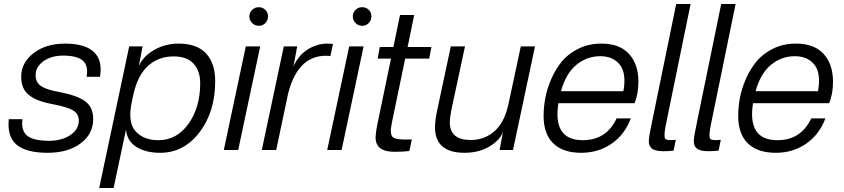

<svg xmlns="http://www.w3.org/2000/svg" viewBox="-20 -750 4219 960"><path d="M305 -532Q405 -532 449.5 -490Q494 -448 480 -366H413Q423 -422 394 -447Q365 -472 296 -472Q237 -472 197.5 -444Q158 -416 158 -374Q158 -338 185.5 -319.5Q213 -301 276 -290Q366 -273 406 -243.5Q446 -214 446 -155Q446 -80 383 -33Q320 14 218 14Q111 14 63 -26.5Q15 -67 24 -154H92Q85 -95 117 -70.5Q149 -46 225 -46Q289 -46 331.5 -74.5Q374 -103 374 -147Q374 -181 344.5 -198.5Q315 -216 239 -230Q160 -245 123 -276Q86 -307 86 -366Q86 -437 148 -484.5Q210 -532 305 -532Z M548 190H476L626 -518H693L674 -420Q697 -470 752 -501Q807 -532 874 -532Q965 -532 1010.5 -482.5Q1056 -433 1056 -345Q1056 -191 977.5 -88.5Q899 14 781 14Q709 14 662 -15.5Q615 -45 610 -102ZM638 -235Q618 -137 658.5 -93Q699 -49 772 -49Q864 -49 922.5 -131Q981 -213 981 -334Q981 -395 948 -431.5Q915 -468 848 -468Q773 -468 720.5 -421Q668 -374 646 -274Z M1281 -518 1171 0H1099L1209 -518ZM1227 -668Q1227 -687 1240.5 -700.5Q1254 -714 1274 -714Q1293 -714 1306.5 -701Q1320 -688 1320 -668Q1320 -648 1306.5 -634.5Q1293 -621 1274 -621Q1255 -621 1241 -634.5Q1227 -648 1227 -668Z M1614 -532Q1629 -532 1645 -530L1632 -470Q1473 -486 1421 -284L1361 0H1289L1399 -518H1466L1447 -416Q1459 -446 1479 -469Q1505 -499 1542 -515.5Q1579 -532 1614 -532Z M1798 -518 1688 0H1616L1726 -518ZM1744 -668Q1744 -687 1757.5 -700.5Q1771 -714 1791 -714Q1810 -714 1823.5 -701Q1837 -688 1837 -668Q1837 -648 1823.5 -634.5Q1810 -621 1791 -621Q1772 -621 1758 -634.5Q1744 -648 1744 -668Z M1939 -135Q1927 -78 1945 -63.5Q1963 -49 2039 -53L2027 5Q1996 9 1953 9Q1858 9 1858 -62Q1858 -91 1875 -168L1935 -457H1868L1879 -515H1947L1980 -675H2051L2018 -515H2137L2126 -457H2006Z M2303 14Q2155 14 2155 -114Q2155 -150 2168 -208L2234 -518H2305L2238 -206Q2229 -161 2229 -138Q2229 -50 2334 -50Q2402 -50 2452 -93.5Q2502 -137 2522 -228L2584 -518H2655L2545 0H2478L2495 -91Q2486 -67 2470 -51Q2406 14 2303 14Z M2987 -532Q3078 -532 3125 -480.5Q3172 -429 3172 -342Q3172 -281 3153 -234H2772Q2743 -49 2894 -49Q3012 -49 3063 -158H3134Q3103 -76 3037 -31Q2971 14 2886 14Q2795 14 2746.5 -33Q2698 -80 2698 -171Q2698 -214 2706.5 -260Q2715 -306 2736.5 -355.5Q2758 -405 2790 -443.5Q2822 -482 2873 -507Q2924 -532 2987 -532ZM2785 -294H3097Q3113 -383 3079.5 -426Q3046 -469 2981 -469Q2914 -469 2861.5 -425.5Q2809 -382 2785 -294Z M3308 -120Q3298 -67 3306 -56.5Q3314 -46 3359 -51L3348 3Q3326 6 3296 6Q3258 6 3241 -6Q3224 -18 3224 -44Q3224 -66 3241 -145L3361 -730H3433Z M3533 -120Q3523 -67 3531 -56.5Q3539 -46 3584 -51L3573 3Q3551 6 3521 6Q3483 6 3466 -6Q3449 -18 3449 -44Q3449 -66 3466 -145L3586 -730H3658Z M3960 -532Q4051 -532 4098 -480.5Q4145 -429 4145 -342Q4145 -281 4126 -234H3745Q3716 -49 3867 -49Q3985 -49 4036 -158H4107Q4076 -76 4010 -31Q3944 14 3859 14Q3768 14 3719.5 -33Q3671 -80 3671 -171Q3671 -214 3679.5 -260Q3688 -306 3709.5 -355.5Q3731 -405 3763 -443.5Q3795 -482 3846 -507Q3897 -532 3960 -532ZM3758 -294H4070Q4086 -383 4052.5 -426Q4019 -469 3954 -469Q3887 -469 3834.5 -425.5Q3782 -382 3758 -294Z"/></svg>

Font: Nacelle Light
Style: Italic
Weight: 300
Italic angle: -12°
Designer: Sora Sagano
Foundry: Sora Sagano
Version: Version 1.000;FEAKit 1.0